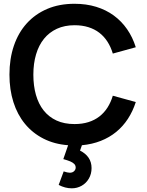

<svg xmlns="http://www.w3.org/2000/svg" viewBox="-20 -755 778 1016"><path d="M360 241.5Q324.5 241.5 290.5 223.5L317 152Q337.5 159 349.5 159Q363.5 159 372 150.8Q380.5 142.5 380.5 132Q380.5 120 372.5 112.2Q364.5 104.5 352 99.2Q339.5 94 319 88Q318 87.5 317 87.5Q316 87.5 315 87L340.5 13.5Q267.5 8 209.8 -21.5Q152 -51 112 -99.8Q72 -148.5 51 -214.5Q30 -280.5 30 -360Q30 -444 53.5 -513Q77 -582 121.5 -631.2Q166 -680.5 229.8 -707.8Q293.5 -735 374.5 -735Q436.5 -735 488.8 -719Q541 -703 582 -673Q623 -643 652.5 -600.5Q682 -558 698.5 -505L577 -471.5Q566.5 -506.5 548.8 -534.2Q531 -562 505.8 -581.5Q480.5 -601 447.8 -611.2Q415 -621.5 374.5 -621.5Q322 -621.5 281.2 -602.8Q240.5 -584 212.8 -549.8Q185 -515.5 170.8 -467.2Q156.5 -419 156.5 -360Q156.5 -301 170.2 -252.8Q184 -204.5 211.2 -170.2Q238.5 -136 279.2 -117.2Q320 -98.5 374.5 -98.5Q415 -98.5 447.8 -108.8Q480.5 -119 505.8 -138.5Q531 -158 548.8 -185.8Q566.5 -213.5 577 -248.5L698.5 -215Q683 -166.5 657 -126.5Q631 -86.5 595 -57Q559 -27.5 513.2 -9.5Q467.5 8.5 413.5 13.5L403.5 42Q433 56.5 448.8 79.8Q464.5 103 464.5 134.5Q464.5 165.5 450.2 190Q436 214.5 412 228Q388 241.5 360 241.5Z"/></svg>

Font: Vela Sans Bd
Style: Bold
Weight: 700
Designer: Principal design: Mikhail Sharanda - project Manrope.
Design modification: Ravid Balaliev
Foundry: Mikhail Sharanda
Version: Version 1.001